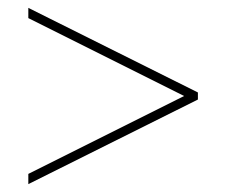

<svg xmlns="http://www.w3.org/2000/svg" viewBox="-20 -606 575 488"><path d="M52 -164 448 -362 52 -560V-586L483 -371V-353L52 -138Z"/></svg>

Font: Noto Sans Display Thin
Style: Regular
Weight: 250
Designer: Monotype Design Team
Foundry: Monotype Imaging Inc.
Version: Version 1.900